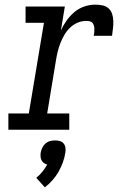

<svg xmlns="http://www.w3.org/2000/svg" viewBox="-20 -558 540 826"><path d="M16 0V-70H104L169 -460H90V-530H259L242 -427Q252 -449 266.5 -469.5Q281 -490 300 -506Q319 -522 342.5 -530Q366 -538 389 -538Q405 -538 420.5 -535Q436 -532 447 -522Q458 -512 462.5 -497.5Q467 -483 467.5 -467.5Q468 -452 466 -436Q464 -420 462 -404H383Q385 -412 385.5 -419Q386 -426 386 -433.5Q386 -441 384 -448Q382 -455 377.5 -460Q373 -465 365.5 -466.5Q358 -468 351 -468Q332 -468 314 -460.5Q296 -453 281.5 -439Q267 -425 257 -408Q247 -391 240 -373Q233 -355 228.5 -337Q224 -319 221 -300L183 -70H278V0ZM173 248 136 207Q151 195 162.5 180.5Q174 166 183 150Q175 148 168.5 143Q162 138 158.5 131Q155 124 154.5 115.5Q154 107 155 99Q157 88 162 77.5Q167 67 175.5 59.5Q184 52 195 49Q206 46 217 46Q228 46 238 49Q248 52 254 59.5Q260 67 261.5 77.5Q263 88 261 99Q258 120 250.5 140.5Q243 161 232 180.5Q221 200 206 217Q191 234 173 248Z"/></svg>

Font: Iosevka Slab Oblique
Style: Regular
Weight: 400
Italic angle: -9°
Monospace: yes
Designer: Belleve Invis
Foundry: Belleve Invis
Version: Version 11.1.1; ttfautohint (v1.8.3)